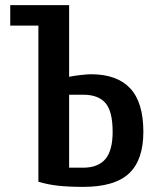

<svg xmlns="http://www.w3.org/2000/svg" viewBox="-20 -720 615 750"><path d="M130 -10V-620H20V-700H250V-420Q268 -424 295.5 -427Q323 -430 335 -430Q437 -430 488.5 -375Q540 -320 540 -205Q540 -95 484 -42.5Q428 10 305 10Q248 10 207.5 5.5Q167 1 130 -10ZM305 -65Q363 -65 391.5 -98.5Q420 -132 420 -205Q420 -285 392 -317.5Q364 -350 305 -350H250V-65Z"/></svg>

Font: Cuprum
Style: Bold
Weight: 700
Designer: Jovanny Lemonad
Foundry: Jovanny Lemonad
Version: Version 2.000